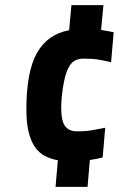

<svg xmlns="http://www.w3.org/2000/svg" viewBox="-20 -620 510 750"><path d="M197 110 206 6Q178 1 155 -11Q132 -23 116 -46.5Q100 -70 91.5 -105.5Q83 -141 83 -192Q83 -339 124 -412.5Q165 -486 250 -502L259 -600H384L375 -503Q389 -501 401.5 -498.5Q414 -496 424 -494L414 -377Q400 -380 389 -382.5Q378 -385 366 -387Q354 -389 340 -390Q326 -391 307 -391Q290 -391 276 -385Q262 -379 251.5 -362.5Q241 -346 233.5 -316.5Q226 -287 221 -239Q220 -228 219.5 -218.5Q219 -209 219 -200Q219 -147 234.5 -127Q250 -107 280 -107Q318 -107 343.5 -112Q369 -117 391 -121L381 -5Q370 -2 357.5 0.5Q345 3 331 5L322 110Z"/></svg>

Font: Share
Style: Bold Italic
Weight: 700
Designer: Ralph du Carrois
Version: Version 1.002